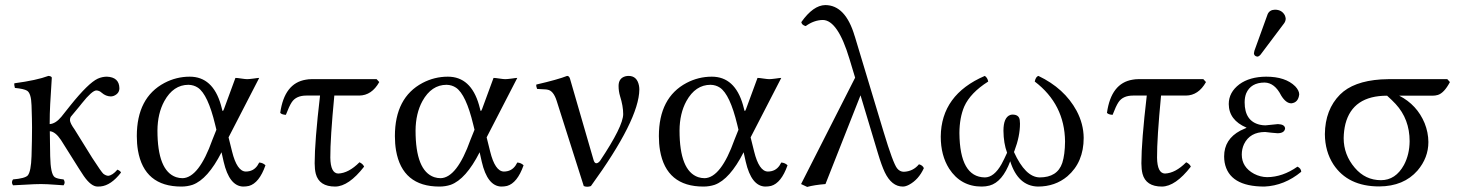

<svg xmlns="http://www.w3.org/2000/svg" viewBox="-20 -718 5720 749"><path d="M175.8 -108.9Q177.2 -38.6 193.4 -26.9Q202.6 -20.5 228 -18.1Q236.3 -6.3 228 4.9Q219.2 4.4 199.2 2.9Q161.1 0 140.1 0Q116.7 0 79.6 2.4Q48.8 4.4 30.8 4.9Q22.5 -6.8 30.8 -18.1Q77.6 -22 88.4 -33.7Q101.1 -49.3 103 -108.9Q105 -175.3 105 -220.7Q105 -248.5 103 -307.1Q101.6 -354.5 85.4 -364.3Q73.2 -371.6 38.1 -375Q34.7 -387.2 36.1 -393.1Q123.5 -404.8 168.9 -421.9Q180.7 -420.9 182.1 -415Q182.1 -413.6 175.8 -311.5Q173.8 -274.9 173.8 -233.9Q196.8 -235.4 219.2 -262.2L254.9 -307.1Q324.7 -394 361.3 -411.1Q378.9 -418.9 397 -418.9Q444.8 -417 445.8 -374Q445.8 -353.5 424.3 -344.2Q418 -341.8 412.1 -341.8Q392.6 -342.3 377 -356Q367.7 -364.7 356 -365.2Q339.4 -365.2 299.3 -314.9Q294.4 -309.1 290 -303.2L255.9 -262.2Q252.9 -257.3 252.9 -249Q253.4 -237.3 271 -212.9L339.8 -102.1Q375.5 -46.9 383.3 -40Q393.1 -32.7 401.9 -32.2Q418.9 -33.7 438 -56.2Q449.7 -51.3 452.1 -44.9Q413.1 5.4 372.6 9.3Q366.7 9.8 360.8 9.8Q335.4 9.8 306.6 -31.7Q298.3 -43.9 288.1 -60.1L217.8 -171.9Q195.8 -204.6 174.3 -206.1Q174.3 -178.2 175.8 -108.9Z M871.6 -182.1 885.3 -127Q904.3 -49.8 938.5 -48.8Q968.3 -48.8 984.4 -72.3Q988.3 -78.1 991.2 -84Q1005.9 -83 1015.6 -73.2Q991.2 -3.9 951.2 7.3Q940.4 9.8 928.2 9.8Q874.5 7.8 852.5 -86.9L844.2 -124Q790.5 -18.6 731.4 2.9Q710.4 9.8 687.5 9.8Q542.5 9.8 518.1 -131.3Q513.7 -157.7 513.7 -187Q513.7 -337.4 621.6 -394.5Q668 -418.9 720.2 -418.9Q810.1 -418.9 841.8 -308.6Q844.2 -299.3 846.7 -290Q848.6 -280.3 852.1 -289.1Q853 -291 853.5 -292L898.4 -414.1Q905.3 -414.1 921.4 -411.6Q937.5 -409.2 944.3 -409.2Q951.7 -409.2 969.7 -411.6Q985.8 -414.1 991.2 -414.1ZM824.2 -211.9 819.3 -231.9Q791 -349.6 752 -376Q735.8 -386.7 715.3 -387.2Q656.2 -387.2 621.1 -323.7Q594.7 -275.4 594.2 -209Q594.2 -51.8 667 -26.9Q679.2 -22.9 692.4 -22.9Q755.9 -24.9 808.6 -172.9Z M1194.3 -409.2H1449.2L1459.5 -397.9Q1430.2 -345.7 1381.3 -345.2H1284.2Q1268.1 -177.2 1268.6 -103Q1269.5 -42 1299.3 -41Q1340.3 -42.5 1382.3 -85Q1396 -78.6 1400.4 -67.9Q1340.3 9.3 1287.6 9.8Q1225.1 9.8 1211.9 -40Q1207.5 -57.6 1207.5 -81.1Q1207.5 -165.5 1228.5 -345.2H1175.3Q1135.3 -345.2 1118.2 -319.3Q1108.4 -304.7 1095.2 -270Q1078.6 -271 1073.2 -277.8Q1089.4 -393.6 1173.3 -407.2Q1184.1 -409.2 1194.3 -409.2Z M1878.4 -182.1 1892.1 -127Q1911.1 -49.8 1945.3 -48.8Q1975.1 -48.8 1991.2 -72.3Q1995.1 -78.1 1998 -84Q2012.7 -83 2022.5 -73.2Q1998 -3.9 1958 7.3Q1947.3 9.8 1935.1 9.8Q1881.3 7.8 1859.4 -86.9L1851.1 -124Q1797.4 -18.6 1738.3 2.9Q1717.3 9.8 1694.3 9.8Q1549.3 9.8 1524.9 -131.3Q1520.5 -157.7 1520.5 -187Q1520.5 -337.4 1628.4 -394.5Q1674.8 -418.9 1727.1 -418.9Q1816.9 -418.9 1848.6 -308.6Q1851.1 -299.3 1853.5 -290Q1855.5 -280.3 1858.9 -289.1Q1859.9 -291 1860.4 -292L1905.3 -414.1Q1912.1 -414.1 1928.2 -411.6Q1944.3 -409.2 1951.2 -409.2Q1958.5 -409.2 1976.6 -411.6Q1992.7 -414.1 1998 -414.1ZM1831.1 -211.9 1826.2 -231.9Q1797.9 -349.6 1758.8 -376Q1742.7 -386.7 1722.2 -387.2Q1663.1 -387.2 1627.9 -323.7Q1601.6 -275.4 1601.1 -209Q1601.1 -51.8 1673.8 -26.9Q1686 -22.9 1699.2 -22.9Q1762.7 -24.9 1815.4 -172.9Z M2151.4 -325.2Q2138.7 -364.7 2115.7 -368.2Q2112.3 -368.7 2110.4 -369.1L2075.2 -371.1Q2070.8 -381.8 2072.3 -388.2Q2156.7 -407.7 2192.4 -421.9Q2200.2 -421.9 2203.6 -411.1Q2204.1 -409.7 2204.1 -409.2L2295.4 -94.2Q2301.3 -73.7 2315.9 -85.4Q2318.8 -88.4 2320.3 -89.8Q2411.1 -225.6 2411.1 -272.9Q2411.1 -304.2 2398.9 -342.8Q2393.1 -362.3 2393.1 -382.8Q2393.1 -413.1 2419.9 -420.4Q2426.3 -421.9 2432.1 -421.9Q2465.3 -421.9 2472.7 -383.8Q2474.1 -376 2474.1 -369.1Q2473.1 -251 2285.2 7.8Q2270.5 13.2 2257.3 7.8Z M2908.2 -182.1 2921.9 -127Q2940.9 -49.8 2975.1 -48.8Q3004.9 -48.8 3021 -72.3Q3024.9 -78.1 3027.8 -84Q3042.5 -83 3052.2 -73.2Q3027.8 -3.9 2987.8 7.3Q2977.1 9.8 2964.8 9.8Q2911.1 7.8 2889.2 -86.9L2880.9 -124Q2827.1 -18.6 2768.1 2.9Q2747.1 9.8 2724.1 9.8Q2579.1 9.8 2554.7 -131.3Q2550.3 -157.7 2550.3 -187Q2550.3 -337.4 2658.2 -394.5Q2704.6 -418.9 2756.8 -418.9Q2846.7 -418.9 2878.4 -308.6Q2880.9 -299.3 2883.3 -290Q2885.3 -280.3 2888.7 -289.1Q2889.6 -291 2890.1 -292L2935.1 -414.1Q2941.9 -414.1 2958 -411.6Q2974.1 -409.2 2981 -409.2Q2988.3 -409.2 3006.3 -411.6Q3022.5 -414.1 3027.8 -414.1ZM2860.8 -211.9 2856 -231.9Q2827.6 -349.6 2788.6 -376Q2772.5 -386.7 2752 -387.2Q2692.9 -387.2 2657.7 -323.7Q2631.3 -275.4 2630.9 -209Q2630.9 -51.8 2703.6 -26.9Q2715.8 -22.9 2729 -22.9Q2792.5 -24.9 2845.2 -172.9Z M3584 -62Q3563.5 -17.1 3525.9 2.9Q3512.7 9.8 3502 9.8Q3458.5 9.8 3431.6 -45.9Q3418.9 -72.8 3404.8 -120.1L3336.9 -346.2L3200.2 0Q3157.2 3.4 3128.9 11.2L3105 0L3315.9 -415L3293.9 -487.8Q3248.5 -639.2 3189.9 -640.1Q3155.3 -639.6 3123 -616.2Q3108.9 -620.1 3106.4 -629.9Q3106 -631.3 3106 -631.8Q3152.3 -697.3 3199.2 -698.2Q3278.3 -698.2 3314 -577.6Q3314.5 -575.7 3314.9 -575.2L3426.8 -204.1Q3463.9 -81.1 3479.5 -61.5Q3490.2 -47.9 3505.9 -47.9Q3542 -49.3 3564.9 -77.1Q3579.6 -73.2 3584 -62Z M4207.5 -180.2Q4207.5 -85 4144 -30.3Q4096.2 9.8 4028.8 9.8Q3951.2 7.8 3920.9 -88.9Q3890.6 -7.8 3840.3 5.9Q3825.7 9.8 3809.6 9.8Q3728 9.8 3682.6 -60.1Q3649.9 -111.8 3649.9 -185.1Q3651.4 -348.6 3821.8 -421.9Q3832.5 -414.6 3835 -399.9Q3765.6 -356 3741.7 -302.7Q3723.1 -259.3 3722.7 -199.2Q3724.1 -27.3 3821.8 -25.9Q3857.9 -25.9 3887.2 -78.1Q3897 -96.2 3908.7 -122.1Q3895 -158.7 3894.5 -208Q3894.5 -259.8 3920.9 -269.5Q3925.8 -271 3929.7 -271Q3955.1 -271 3958 -250Q3958.5 -244.1 3959 -235.8Q3959 -186.5 3937.5 -129.9Q3936.5 -127 3935.5 -125Q3980 -26.9 4035.6 -25.9Q4105 -25.9 4124 -82.5Q4134.3 -114.3 4134.8 -166Q4133.3 -311 4016.6 -399.9Q4020.5 -418.9 4030.8 -421.9Q4132.3 -373.5 4179.7 -286.1Q4207 -234.9 4207.5 -180.2Z M4419.4 -409.2H4674.3L4684.6 -397.9Q4655.3 -345.7 4606.4 -345.2H4509.3Q4493.2 -177.2 4493.7 -103Q4494.6 -42 4524.4 -41Q4565.4 -42.5 4607.4 -85Q4621.1 -78.6 4625.5 -67.9Q4565.4 9.3 4512.7 9.8Q4450.2 9.8 4437 -40Q4432.6 -57.6 4432.6 -81.1Q4432.6 -165.5 4453.6 -345.2H4400.4Q4360.4 -345.2 4343.3 -319.3Q4333.5 -304.7 4320.3 -270Q4303.7 -271 4298.3 -277.8Q4314.5 -393.6 4398.4 -407.2Q4409.2 -409.2 4419.4 -409.2Z M4953.6 -680.2Q4980.5 -680.2 4992.2 -658.2Q4995.1 -651.4 4995.6 -645Q4995.1 -634.8 4989.3 -627L4897.5 -504.9Q4891.1 -497.6 4885.3 -497.1Q4872.6 -498.5 4871.6 -509.8Q4872.1 -514.2 4873.5 -520L4925.3 -663.1Q4933.1 -679.7 4953.6 -680.2ZM4824.2 -115.2Q4824.2 -65.9 4872.1 -40Q4896.5 -27.3 4923.3 -26.9Q4983.4 -27.3 5041.5 -67.9Q5055.7 -61 5056.2 -47.9Q4990.7 6.3 4912.6 9.8Q4774.4 9.8 4757.3 -84.5Q4755.4 -96.2 4755.4 -107.9Q4755.4 -174.8 4818.8 -208.5Q4830.6 -214.4 4842.3 -219.2V-220.2Q4773.9 -249.5 4773.4 -312Q4773.4 -357.9 4814.9 -389.2Q4855 -418.5 4919.4 -418.9Q4994.6 -418.9 5032.7 -381.3Q5047.9 -365.2 5048.3 -350.1Q5044.9 -317.9 5017.6 -314.9Q4996.6 -314.9 4978 -345.2L4977.5 -346.2Q4952.6 -395 4913.6 -396Q4859.4 -396 4841.3 -353.5Q4835.4 -337.9 4835.4 -318.8Q4835.4 -245.1 4895 -231.4Q4905.8 -229 4916.5 -229Q4917 -229 4926.8 -230Q4960.9 -233.9 4965.3 -233.9Q4992.2 -232.9 4993.2 -216.8Q4990.7 -198.7 4964.4 -198.2Q4960.4 -198.2 4940.9 -200.2Q4919.9 -202.6 4915.5 -203.1Q4856 -203.1 4833 -155.8Q4824.2 -136.7 4824.2 -115.2Z M5568.4 -344.7H5438.5Q5507.8 -309.1 5537.6 -237.3Q5551.8 -201.7 5552.2 -164.1Q5552.2 -102.5 5509.8 -52.7Q5456.1 8.8 5360.4 9.3Q5238.3 9.3 5181.6 -76.7Q5148.9 -127.4 5148.4 -194.8Q5149.4 -290.5 5207.5 -349.1Q5259.3 -400.9 5367.2 -408.2Q5381.3 -409.2 5395.5 -409.2H5626L5636.2 -397.9Q5613.8 -355.5 5589.4 -347.7Q5579.1 -344.7 5568.4 -344.7ZM5367.2 -15.1Q5424.3 -15.1 5457 -74.7Q5478.5 -115.2 5479 -167Q5479 -253.4 5424.3 -312.5Q5410.2 -327.6 5391.1 -344.7Q5256.8 -344.7 5228.5 -234.4Q5222.2 -208.5 5221.7 -179.2Q5221.7 -114.3 5265.1 -63.5Q5306.2 -15.1 5367.2 -15.1Z"/></svg>

Font: Linux Libertine Display O
Style: Regular
Weight: 400
Designer: Philipp H. Poll
Foundry: Philipp H. Poll
Version: Version 5.0.9